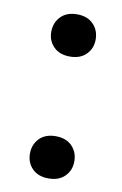

<svg xmlns="http://www.w3.org/2000/svg" viewBox="-69 -585 401 632"><g transform="rotate(10 132.0 -269.0)"><path d="M64 -64.5Q64 -95.2 83.7 -115.5Q103.5 -135.7 138.2 -135.7Q172.9 -135.7 192.6 -115.5Q212.4 -95.2 212.4 -64.5Q212.4 -34.7 192.6 -14.6Q172.9 5.4 138.2 5.4Q103.5 5.4 83.7 -14.6Q64 -34.7 64 -64.5ZM63.5 -471.7Q63.5 -502.4 83.3 -522.7Q103 -543 137.7 -543Q172.4 -543 192.1 -522.7Q211.9 -502.4 211.9 -471.7Q211.9 -441.9 192.1 -421.9Q172.4 -401.9 137.7 -401.9Q103 -401.9 83.3 -421.9Q63.5 -441.9 63.5 -471.7Z"/></g></svg>

Font: Roboto Condensed SemiBold
Style: Regular
Weight: 600
Designer: Christian Robertson
Foundry: Google
Version: Version 3.008; 2023